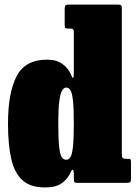

<svg xmlns="http://www.w3.org/2000/svg" viewBox="-20 -800 598 840"><path d="M15 -259Q15 -394 52.8 -466.8Q90.5 -539.5 187 -539Q228 -539 254.5 -519.2Q281 -499.5 293.5 -467.5Q303 -443.5 303 -486.5V-662Q303 -675 289.5 -675H280.5Q269 -675 266 -677.2Q263 -679.5 263 -691V-761Q263 -774 267.2 -777Q271.5 -780 285 -780H495.5Q505 -780 509 -777.2Q513 -774.5 513 -764.5V-127.5Q513 -113 516.5 -109Q520 -105 534 -105H541.5Q550 -105 551.5 -101.2Q553 -97.5 553 -89V-17.5Q553 -6 549.5 -3Q546 0 534 0H318.5Q308 0 305.5 -3.5Q303 -7 303 -18V-43.5Q303 -52.5 299.2 -56.5Q295.5 -60.5 290.5 -49Q276.5 -17 250.5 1.5Q224.5 20 177 20Q112.5 20 77.5 -12.2Q42.5 -44.5 28.8 -106.8Q15 -169 15 -259ZM235 -259Q235 -192 238.8 -158Q242.5 -124 250.2 -112.5Q258 -101 270 -101Q280.5 -101 288 -112.5Q295.5 -124 299.2 -158Q303 -192 303 -259Q303 -326 299.2 -360Q295.5 -394 288 -405.5Q280.5 -417 270 -417Q260.5 -417 252.5 -405.5Q244.5 -394 239.8 -360Q235 -326 235 -259Z"/></svg>

Font: Besley* Condensed Fatface
Style: Regular
Weight: 900
Width: 3
Designer: Owen Earl
Foundry: indestructible type*
Version: Version 3.000; ttfautohint (v1.8.3)